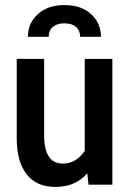

<svg xmlns="http://www.w3.org/2000/svg" viewBox="-20 -728 511 757"><path d="M423 -496V0H329L324 -45Q278 9 199 9Q123 9 84.5 -41.5Q46 -92 46 -180V-496H154V-194Q154 -83 228 -83Q280 -83 314 -133V-496ZM378 -583H296Q296 -608 279.5 -622Q263 -636 234 -636Q205 -636 188.5 -622Q172 -608 172 -583H90Q90 -636 129 -672Q168 -708 234 -708Q301 -708 339.5 -672Q378 -636 378 -583Z"/></svg>

Font: Cabin Condensed SemiBold
Style: Regular
Weight: 600
Width: 3
Designer: Pablo Impallari
Foundry: Pablo Impallari. http://www.impallari.com Igino Marini. http://www.ikern.com
Version: Version 2.200